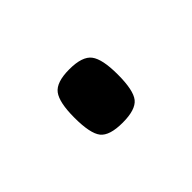

<svg xmlns="http://www.w3.org/2000/svg" viewBox="-38 -130 188 188"><g transform="rotate(-45 56.0 -36.0)"><path d="M26 -36Q26 -57 32 -65Q38 -73 56 -73Q74 -73 80 -65Q86 -57 86 -36Q86 -14 80 -6.5Q74 1 56 1Q38 1 32 -6.5Q26 -14 26 -36Z"/></g></svg>

Font: Georama ExtraCondensed Light
Style: Regular
Weight: 300
Width: 2
Designer: Jean-Baptiste Levee
Foundry: Production Type
Version: Version 1.000